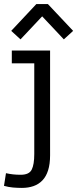

<svg xmlns="http://www.w3.org/2000/svg" viewBox="-30 -733 381 948"><path d="M78.1 194.8Q56.6 194.8 34.2 192.9Q11.7 190.9 -10.3 184.6L-0.5 122.1Q16.6 126 33.9 127.9Q51.3 129.9 72.3 129.9Q113.8 129.9 126.5 104.7Q139.2 79.6 139.2 27.3V-420.4H28.3V-483.4H217.3V33.7Q217.3 77.1 207.5 107.9Q197.8 138.7 179.4 157.7Q161.1 176.8 135.5 185.8Q109.9 194.8 78.1 194.8ZM71.3 -538.6 25.4 -580.6 149.4 -712.9H206.5L331.1 -580.6L285.2 -538.6L178.2 -652.3Z"/></svg>

Font: Anaheim Medium
Style: Regular
Weight: 500
Version: Version 2.001